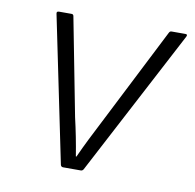

<svg xmlns="http://www.w3.org/2000/svg" viewBox="-61 -546 617 609"><g transform="rotate(10 247.0 -242.0)"><path d="M180 0Q174 0 172 -6L75 -476Q73 -484 82 -484H122Q128 -484 129 -478L190 -163Q197 -133 203 -102.5Q209 -72 214 -41H216Q230 -72 245 -102Q260 -132 276 -163L436 -478Q438 -482 440 -483Q442 -484 445 -484H489Q493 -484 494 -482Q495 -480 493 -476L246 -6Q243 0 237 0Z"/></g></svg>

Font: Sofia Sans Light
Style: Italic
Weight: 300
Italic angle: -9°
Version: Version 4.100-B